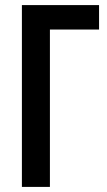

<svg xmlns="http://www.w3.org/2000/svg" viewBox="-20 -734 420 754"><path d="M369 -714H66V0H176V-618H369Z"/></svg>

Font: Noto Sans Display Condensed Medium
Style: Regular
Weight: 500
Width: 3
Designer: Monotype Design Team
Foundry: Monotype Imaging Inc.
Version: Version 1.900